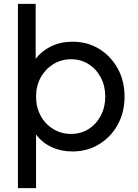

<svg xmlns="http://www.w3.org/2000/svg" viewBox="-20 -765 709 985"><path d="M72 200H165V-75Q196 -33 244.5 -10.5Q293 12 351 12Q428 12 488.5 -25Q549 -62 584 -125.5Q619 -189 619 -269Q619 -350 584 -413.5Q549 -477 489 -514Q429 -551 352 -551Q291 -551 242.5 -527.5Q194 -504 163 -463V-745H72ZM344 -78Q294 -78 253 -103Q212 -128 188.5 -171.5Q165 -215 165 -269Q165 -324 188.5 -367Q212 -410 253 -435.5Q294 -461 344 -461Q395 -461 434.5 -436Q474 -411 497 -367.5Q520 -324 520 -269Q520 -215 497 -171.5Q474 -128 434.5 -103Q395 -78 344 -78Z"/></svg>

Font: Plus Jakarta Sans Medium
Style: Regular
Weight: 500
Designer: Gumpita Rahayu
Foundry: Tokotype
Version: Version 2.004; ttfautohint (v1.8.3)